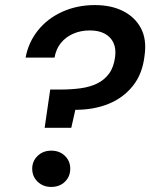

<svg xmlns="http://www.w3.org/2000/svg" viewBox="-20 -732 593 757"><path d="M156 -228 178 -379H220Q261 -379 298 -384Q335 -389 363.5 -403Q392 -417 410.5 -442.5Q429 -468 434 -509Q438 -541 427 -564Q416 -587 392.5 -599.5Q369 -612 334 -612Q298 -612 268.5 -599Q239 -586 220 -562.5Q201 -539 195 -505H81Q92 -565 129.5 -612Q167 -659 225.5 -685.5Q284 -712 354 -712Q419 -712 466 -688Q513 -664 536 -620Q559 -576 550 -513Q542 -441 504 -393.5Q466 -346 408 -322.5Q350 -299 277 -299L261 -228ZM182 5Q150 5 128.5 -15.5Q107 -36 107 -67Q107 -97 128.5 -117.5Q150 -138 182 -138Q215 -138 236 -117.5Q257 -97 257 -67Q257 -36 236 -15.5Q215 5 182 5Z"/></svg>

Font: DM Sans 11pt SemiBold
Style: Italic
Weight: 600
Italic angle: -10°
Version: Version 4.004;gftools[0.9.30]